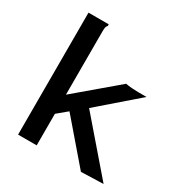

<svg xmlns="http://www.w3.org/2000/svg" viewBox="-159 -789 867 912"><g transform="rotate(30 275.0 -332.5)"><path d="M221 -218 167 -173V0H65V-669H176V-660Q170 -654 168.5 -647Q167 -640 167 -623V-278L389 -466Q403 -463 424 -461.5Q445 -460 459 -460H504L294 -278L534 0L412 4Z"/></g></svg>

Font: Inconsolata SemiExpanded SemiBold
Style: Regular
Weight: 600
Width: 6
Monospace: yes
Designer: Raph Levien, Cyreal, Brenton Simpson
Foundry: Raph Levien, Cyreal, Google
Version: Version 3.001; ttfautohint (v1.8.2.53-6de2)